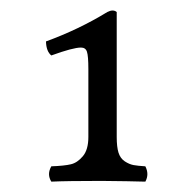

<svg xmlns="http://www.w3.org/2000/svg" viewBox="-20 -711 347 367"><path d="M134.8 -620.1Q119.6 -620.1 78.1 -605Q68.4 -612.8 67.9 -631.8Q130.9 -654.8 185.1 -688Q196.3 -693.8 203.1 -688V-449.2Q203.1 -430.2 206.5 -419.2Q210 -408.2 218.5 -402.6Q227.1 -397 235.1 -395.5Q243.2 -394 257.8 -393.1Q265.6 -377.9 257.8 -363.8Q228 -364.7 173.8 -365.2Q107.9 -365.2 78.1 -363.8Q69.3 -377.9 78.1 -393.1Q103 -394 115.5 -397Q127.9 -399.9 138.4 -412.4Q148.9 -424.8 148.9 -449.2V-579.1Q148.9 -604 146.2 -612.1Q143.6 -620.1 134.8 -620.1Z"/></svg>

Font: Linux Libertine O
Style: Regular
Weight: 400
Designer: Philipp H. Poll
Foundry: Philipp H. Poll
Version: Version 5.3.0